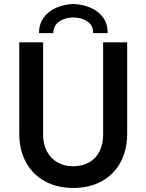

<svg xmlns="http://www.w3.org/2000/svg" viewBox="-20 -931 731 959"><path d="M76.2 -263.7V-719.7H195.3V-257.8Q195.3 -210.9 214.4 -175Q233.4 -139.2 267.3 -119.9Q301.3 -100.6 345.7 -100.6Q391.1 -100.6 425 -119.9Q459 -139.2 477.1 -175Q495.1 -210.9 495.1 -257.8V-719.7H615.2V-263.7Q615.2 -182.1 582.3 -120.8Q549.3 -59.6 488.3 -25.9Q427.2 7.8 345.7 7.8Q265.1 7.8 203.9 -25.9Q142.6 -59.6 109.4 -121.1Q76.2 -182.6 76.2 -263.7ZM517.6 -765.6H445.3Q445.8 -803.2 417.5 -823.2Q389.2 -843.3 345.7 -843.8Q303.7 -843.3 275.1 -823Q246.6 -802.7 246.1 -765.6H174.8Q174.8 -810.1 197.8 -842.3Q220.7 -874.5 259.5 -891.8Q298.3 -909.2 345.7 -911.1Q394 -909.2 433.6 -891.8Q473.1 -874.5 495.8 -842.3Q518.6 -810.1 517.6 -765.6Z"/></svg>

Font: Reddit Sans Vanilla SemiBold
Style: Regular
Weight: 600
Designer: Stephen Hutchings
Foundry: Reddit
Version: Version 1.013